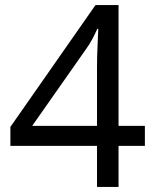

<svg xmlns="http://www.w3.org/2000/svg" viewBox="-20 -738 612 758"><path d="M552 -162H448V0H363V-162H21V-237L357 -718H448V-241H552ZM363 -466Q363 -518 365 -554.5Q367 -591 368 -624H364Q356 -605 344 -583Q332 -561 321 -546L107 -241H363Z"/></svg>

Font: Noto Sans Old North Arabian
Style: Regular
Weight: 400
Designer: Monotype Design Team
Foundry: Monotype Imaging Inc.
Version: Version 2.001; ttfautohint (v1.8.4.7-5d5b)